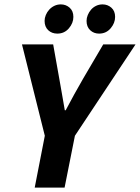

<svg xmlns="http://www.w3.org/2000/svg" viewBox="-20 -854 637 874"><path d="M184 -236 80 -652H222L250 -495Q257 -458 262.5 -424Q268 -390 275 -352H279Q299 -390 318 -424.5Q337 -459 359 -497L450 -652H597L321 -236L274 0H138ZM241 -701Q216 -701 199.5 -716.5Q183 -732 183 -759Q183 -772 188.5 -785.5Q194 -799 204 -810Q214 -821 227.5 -827.5Q241 -834 257 -834Q280 -834 297 -819Q314 -804 314 -777Q314 -749 293.5 -725Q273 -701 241 -701ZM431 -701Q407 -701 390.5 -716.5Q374 -732 374 -759Q374 -772 379.5 -785.5Q385 -799 394.5 -810Q404 -821 417.5 -827.5Q431 -834 447 -834Q470 -834 487 -819Q504 -804 504 -777Q504 -749 483.5 -725Q463 -701 431 -701Z"/></svg>

Font: mr_Source Sans Pro
Style: Bold Italic
Weight: 700
Italic angle: -11°
Designer: Paul D. Hunt
Foundry: Adobe Systems Incorporated
Version: Version 1.036;July 10, 2024;FontCreator 11.5.0.2430 64-bit